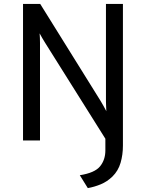

<svg xmlns="http://www.w3.org/2000/svg" viewBox="-20 -720 748 984"><path d="M430 244 389 178Q465.5 166 492.8 132.5Q520 99 520 51V-9L211 -501Q203.5 -512.5 196.8 -524.5Q190 -536.5 183 -549Q184 -538 184.5 -525Q185 -512 185 -500V0H98V-700H186L496 -202Q503.5 -189.5 510.5 -177Q517.5 -164.5 525 -150Q524.5 -163 523.8 -176Q523 -189 523 -201V-700H610V26Q610 73 598 114.2Q586 155.5 556 185Q529 211 496.5 224.5Q464 238 430 244Z"/></svg>

Font: Overpass
Style: Regular
Weight: 400
Designer: Delve Withrington, Dave Bailey, Thomas Jockin
Foundry: Delve Fonts LLC
Version: Version 4.000